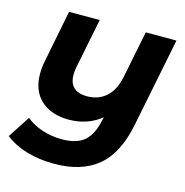

<svg xmlns="http://www.w3.org/2000/svg" viewBox="-113 -640 910 943"><g transform="rotate(15 341.5 -168.0)"><path d="M669 -538 578 -84Q548 66 465.5 134Q383 202 245 202Q168 202 104 183Q40 164 -5 128L68 16Q101 44 149 60Q197 76 250 76Q326 76 364.5 42Q403 8 418 -65L422 -82Q353 -26 257 -26Q169 -26 116.5 -73.5Q64 -121 64 -208Q64 -240 71 -274L123 -538H279L228 -284Q224 -265 224 -246Q224 -204 246.5 -182Q269 -160 314 -160Q373 -160 412 -195Q451 -230 465 -299L513 -538Z"/></g></svg>

Font: Montserrat Alternates
Style: Bold Italic
Weight: 700
Italic angle: -11.3°
Designer: Julieta Ulanovsky
Foundry: Julieta Ulanovsky
Version: Version 7.200